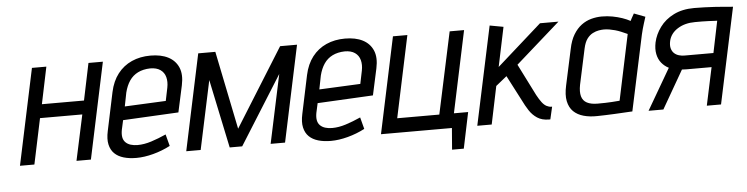

<svg xmlns="http://www.w3.org/2000/svg" viewBox="-42 -698 3873 995"><g transform="rotate(-5 1895.0 -200.0)"><path d="M397 -308H178L218 -500H143L37 0H112L162 -237H382L331 0H406L512 -500H437Z M579 -139 590 -189 879 -204 909 -342Q921 -398 905 -435Q889 -472 852 -491Q815 -510 760 -510Q706 -510 662.5 -490.5Q619 -471 589.5 -433Q560 -395 548 -339L506 -140Q497 -99 503.5 -70Q510 -41 528.5 -23Q547 -5 576 3.5Q605 12 642 12Q683 12 730 -0.5Q777 -13 819 -35L803 -96Q763 -78 725.5 -66Q688 -54 654 -54Q634 -54 618 -59Q602 -64 591.5 -74.5Q581 -85 578 -101Q575 -117 579 -139ZM833 -337 819 -269 605 -259 619 -330Q628 -366 645 -391Q662 -416 689 -429.5Q716 -443 753 -444Q786 -444 806 -430Q826 -416 832.5 -391.5Q839 -367 833 -337Z M1434 -500 1180 -93 1097 -500H1008L902 0H977L1053 -357L1128 0H1193L1417 -357L1341 0H1416L1522 -500Z M1591 -139 1602 -189 1891 -204 1921 -342Q1933 -398 1917 -435Q1901 -472 1864 -491Q1827 -510 1772 -510Q1718 -510 1674.5 -490.5Q1631 -471 1601.5 -433Q1572 -395 1560 -339L1518 -140Q1509 -99 1515.5 -70Q1522 -41 1540.5 -23Q1559 -5 1588 3.5Q1617 12 1654 12Q1695 12 1742 -0.5Q1789 -13 1831 -35L1815 -96Q1775 -78 1737.5 -66Q1700 -54 1666 -54Q1646 -54 1630 -59Q1614 -64 1603.5 -74.5Q1593 -85 1590 -101Q1587 -117 1591 -139ZM1845 -337 1831 -269 1617 -259 1631 -330Q1640 -366 1657 -391Q1674 -416 1701 -429.5Q1728 -443 1765 -444Q1798 -444 1818 -430Q1838 -416 1844.5 -391.5Q1851 -367 1845 -337Z M2391 -500H2316L2225 -75H2006L2096 -500H2021L1915 0H2284L2275 112H2336L2375 -75H2301Z M2734 -132 2651 -297 2882 -501H2786L2553 -294L2596 -499L2525 -512L2416 0H2491L2532 -197L2589 -243L2657 -112Q2671 -83 2687.5 -57.5Q2704 -32 2728.5 -16Q2753 0 2789 0H2796L2811 -65H2807Q2795 -65 2782.5 -71.5Q2770 -78 2758.5 -93Q2747 -108 2734 -132Z M3333 -487 3275 -509Q3268 -498 3261.5 -485Q3255 -472 3255 -472Q3237 -482 3213.5 -490Q3190 -498 3163.5 -503Q3137 -508 3108 -508Q3080 -508 3052.5 -500.5Q3025 -493 3001.5 -475.5Q2978 -458 2960 -428.5Q2942 -399 2933 -354L2893 -169Q2882 -120 2889 -86.5Q2896 -53 2916.5 -33Q2937 -13 2969 -4Q3001 5 3040 4Q3057 4 3080.5 3Q3104 2 3129 1Q3154 0 3175.5 -1.5Q3197 -3 3210.5 -3.5Q3224 -4 3223 -4L3307 -397Q3314 -427 3322 -452Q3330 -477 3333 -487ZM2965 -165 3005 -351Q3012 -383 3025 -400.5Q3038 -418 3054.5 -426.5Q3071 -435 3086.5 -437.5Q3102 -440 3113 -440Q3127 -440 3141.5 -437.5Q3156 -435 3170.5 -431Q3185 -427 3201 -420.5Q3217 -414 3234 -406L3162 -65Q3158 -65 3147.5 -64Q3137 -63 3121.5 -62Q3106 -61 3087 -60.5Q3068 -60 3047 -60Q3013 -60 2992 -71Q2971 -82 2964.5 -105.5Q2958 -129 2965 -165Z M3589 -510Q3527 -510 3482 -487.5Q3437 -465 3410 -428Q3383 -391 3374 -350Q3367 -316 3372.5 -289Q3378 -262 3393.5 -243Q3409 -224 3431 -213L3307 0H3384L3498 -198Q3501 -198 3507.5 -197.5Q3514 -197 3521 -197Q3528 -197 3530 -197H3652L3610 0H3684L3790 -499Q3790 -499 3777 -500Q3764 -501 3742.5 -503Q3721 -505 3695 -506.5Q3669 -508 3641.5 -509Q3614 -510 3589 -510ZM3517 -269Q3503 -269 3489 -273Q3475 -277 3464.5 -286.5Q3454 -296 3449.5 -312Q3445 -328 3450 -351Q3459 -390 3496.5 -413.5Q3534 -437 3587 -437Q3605 -437 3624 -437Q3643 -437 3659.5 -436Q3676 -435 3687.5 -434.5Q3699 -434 3702 -434L3668 -269Z"/></g></svg>

Font: Advent Pro Medium
Style: Italic
Weight: 500
Italic angle: -12°
Version: Version 3.000